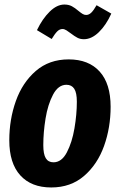

<svg xmlns="http://www.w3.org/2000/svg" viewBox="-20 -810 529 847"><path d="M21 -191Q21 -283 50 -364.5Q79 -446 138 -497Q197 -548 283 -548Q371 -548 419.5 -494.5Q468 -441 468 -339Q468 -247 439 -166Q410 -85 351 -34Q292 17 206 17Q118 17 69.5 -36.5Q21 -90 21 -191ZM319 -361Q319 -401 307.5 -418.5Q296 -436 273 -436Q237 -436 214 -392.5Q191 -349 181 -287.5Q171 -226 171 -170Q171 -130 182 -112Q193 -94 216 -94Q252 -94 275 -138Q298 -182 308.5 -244Q319 -306 319 -361ZM292 -663Q283 -670 273.5 -676Q264 -682 256 -682Q243 -682 232.5 -671.5Q222 -661 208 -638L143 -677Q167 -727 199 -758.5Q231 -790 264 -790Q283 -790 297 -782.5Q311 -775 326 -762Q337 -753 344.5 -748.5Q352 -744 360 -744Q372 -744 382.5 -754Q393 -764 406 -787L471 -750Q448 -699 416 -668Q384 -637 350 -637Q334 -637 321.5 -643.5Q309 -650 292 -663Z"/></svg>

Font: Fira Sans Extra Condensed
Style: Bold Italic
Weight: 700
Width: 3
Italic angle: -8°
Designer: Carrois Corporate & Edenspiekermann AG
Foundry: Carrois Corporate GbR & Edenspiekermann AG
Version: Version 4.203